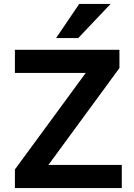

<svg xmlns="http://www.w3.org/2000/svg" viewBox="-20 -959 681 979"><path d="M56 0V-95L456 -640L469 -587H56V-705H589V-612L188 -65L175 -118H601V0ZM266 -765 384 -939H544L379 -765Z"/></svg>

Font: Nunito Sans 7pt
Style: Bold
Weight: 700
Designer: Vernon Adams
Foundry: Vernon Adams
Version: Version 3.101;gftools[0.9.27]